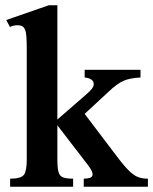

<svg xmlns="http://www.w3.org/2000/svg" viewBox="-20 -712 584 732"><path d="M18.6 0V-30.8Q60.1 -30.8 71 -45.4Q82 -60.1 82 -103.5V-526.9Q82 -580.6 76.7 -595.9Q71.3 -611.3 59.1 -614.3Q51.8 -616.2 41.7 -615.7Q31.7 -615.2 17.6 -609.4L3.9 -635.7L166 -691.9H198.7V-256.3L306.6 -350.1Q324.2 -365.2 330.8 -374.3Q337.4 -383.3 337.4 -391.1Q337.4 -402.8 327.4 -409.2Q317.4 -415.5 302.7 -416.5V-445.8H515.6V-416.5Q474.1 -414.6 449.7 -403.3Q425.3 -392.1 395.5 -363.8L302.7 -277.8L431.2 -108.4Q458.5 -72.8 476.8 -56.4Q495.1 -40 510.5 -35.4Q525.9 -30.8 543.9 -30.8V0H299.3V-30.8Q314 -30.8 323.5 -34.2Q333 -37.6 333 -48.3Q333 -59.6 315.4 -82.5L198.7 -234.4V-105Q198.7 -72.8 202.9 -56.9Q207 -41 220 -35.9Q232.9 -30.8 258.8 -30.8V0Z"/></svg>

Font: Awami Nastaliq
Style: Bold
Weight: 700
Designer: Peter Martin, SIL International
Foundry: SIL International
Version: Version 3.100